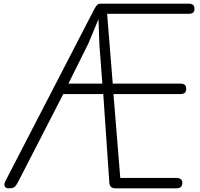

<svg xmlns="http://www.w3.org/2000/svg" viewBox="-20 -1024 1087 1044"><path d="M28.5 0Q11 0 5.8 -10.8Q0.5 -21.5 9 -38.5L490.5 -970Q502 -992 508.8 -998Q515.5 -1004 529.5 -1004H1005Q1022 -1004 1029.8 -997.2Q1037.5 -990.5 1037.5 -976Q1037.5 -961.5 1030 -955.2Q1022.5 -949 1005 -949H562.5L593 -569.5H959.5Q977 -569.5 984.8 -562.8Q992.5 -556 992.5 -540.5Q992.5 -526 984.8 -519.2Q977 -512.5 959.5 -512.5H597L634 -56.5H938Q971.5 -56.5 971.5 -30Q971.5 -14.5 963.5 -7.2Q955.5 0 938 0H607Q576.5 0 574.5 -31L541.5 -512.5H324L78.5 -35Q67.5 -13.5 58 -6.8Q48.5 0 28.5 0ZM352 -569.5H536.5L520.5 -780.5L515.5 -920L461.5 -789.5Z"/></svg>

Font: Edu NSW ACT Hand Pre
Style: Regular
Weight: 400
Designer: Tina and Corey Anderson, Eben Sorkin, Mirko Velimirovic
Foundry: Sorkin Type Co.
Version: Version 2.000